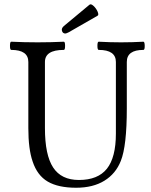

<svg xmlns="http://www.w3.org/2000/svg" viewBox="-20 -860 700 893"><path d="M284.2 -704.1Q272 -704.1 268.3 -716.1Q264.6 -728 276.9 -738.8L396 -837.9Q402.8 -843.8 415 -832.5Q427.2 -821.3 433.8 -806.2Q440.4 -791 434.1 -787.1L299.8 -710Q288.1 -704.1 284.2 -704.1ZM334 13.2Q251 13.2 202.1 -15.4Q153.3 -43.9 131.8 -108.9Q111.8 -166.5 111.8 -264.2V-571.8Q111.8 -627.9 32.2 -627.9Q26.4 -627.9 26.4 -647Q26.4 -666 32.2 -666Q93.8 -663.1 154.8 -663.1Q215.3 -663.1 276.9 -666Q282.7 -666 282.7 -647Q282.7 -627.9 276.9 -627.9Q189 -627.9 189 -571.8V-264.2Q189 -139.2 227.1 -81.1Q265.1 -22.9 347.2 -22.9Q435.5 -22.9 477.3 -75.4Q519 -127.9 519 -238.8V-571.8Q519 -627.9 439 -627.9Q433.1 -627.9 433.1 -647Q433.1 -666 439 -666Q491.7 -663.1 543 -663.1Q594.2 -663.1 647 -666Q652.8 -666 653.1 -647Q653.3 -627.9 647 -627.9Q569.8 -627.9 569.8 -571.8V-356Q569.8 -181.2 542 -111.8Q518.6 -52.2 465.6 -19.5Q412.6 13.2 334 13.2Z"/></svg>

Font: Junicode SmCond
Style: Regular
Weight: 400
Width: 4
Designer: Peter S. Baker
Version: Version 2.206